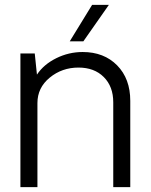

<svg xmlns="http://www.w3.org/2000/svg" viewBox="-20 -770 622 790"><path d="M323 -600H267L359 -750H428ZM320 -556Q408 -556 462 -501Q516 -446 516 -355V0H446V-349Q446 -414 407 -453Q368 -492 303 -492Q235 -492 184.5 -450.5Q134 -409 134 -346V0H64V-550H123L132 -463Q160 -505 211.5 -530.5Q263 -556 320 -556Z"/></svg>

Font: Oakes Grotesk Light
Style: Regular
Weight: 300
Designer: Samuel Oakes
Foundry: Samuel Oakes
Version: Version 1.000;PS 001.000;hotconv 1.0.88;makeotf.lib2.5.64775